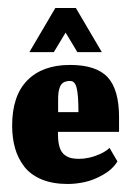

<svg xmlns="http://www.w3.org/2000/svg" viewBox="-20 -452 327 479"><path d="M114.3 -322 143.7 -370.7 173 -322H234L169.3 -432H118L53.3 -322ZM175.7 -172.3H125V-200.3Q125 -212.3 125.8 -220.2Q126.7 -228 129.7 -235.5Q132.7 -243 139 -246.5Q145.3 -250 155.3 -250Q167 -250 171.3 -232.3Q175.7 -214.7 175.7 -172.3ZM149 7Q169 7 191 2.3Q213 -2.3 236.8 -15.8Q260.7 -29.3 273 -49.3L253.3 -83Q244 -74.3 230.2 -68Q216.3 -61.7 202.8 -58.7Q189.3 -55.7 177.7 -55.7Q165.7 -55.7 157.3 -57.7Q149 -59.7 141 -65.7Q133 -71.7 128.8 -84.3Q124.7 -97 124.7 -116.7V-123H277V-160Q277 -228.3 248.7 -259.2Q220.3 -290 154.7 -290Q86.3 -290 48.3 -251.7Q10.3 -213.3 10.3 -138.7Q10.3 -107.3 17.7 -81.8Q25 -56.3 40.8 -36Q56.7 -15.7 84.2 -4.3Q111.7 7 149 7Z"/></svg>

Font: Jomhuria
Style: Regular
Weight: 400
Designer: Arabic design by Kourosh Beigpour, Latin design by Eben Sorkin, engineering by Lasse Fister and Khaled Hosney
Version: Version 1.0010